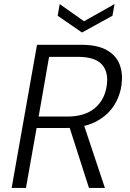

<svg xmlns="http://www.w3.org/2000/svg" viewBox="-20 -919 635 939"><path d="M37 0 161 -700H376Q457 -700 503 -673.5Q549 -647 565.5 -602.5Q582 -558 574 -501Q565 -442 532 -395Q499 -348 441.5 -320.5Q384 -293 301 -293H159L107 0ZM415 0 314 -315H388L493 0ZM169 -349H309Q394 -349 443 -389.5Q492 -430 502 -500Q512 -566 478.5 -603.5Q445 -641 360 -641H220ZM540 -899 530 -842 381 -760 262 -842 272 -899 391 -815Z"/></svg>

Font: DM Sans 10pt Light
Style: Italic
Weight: 300
Italic angle: -10°
Version: Version 4.004;gftools[0.9.30]